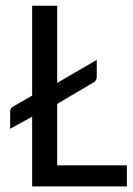

<svg xmlns="http://www.w3.org/2000/svg" viewBox="-20 -662 471 682"><path d="M183.1 -367.7 323.7 -449.2V-389.6Q323.7 -375.5 312 -369.1L183.1 -293V-74.7H430.7V0H94.2V-247.6L16.1 -204.6V-266.1Q16.1 -277.8 26.9 -283.7L94.2 -322.3V-641.6H183.1Z"/></svg>

Font: Carlito
Style: Regular
Weight: 400
Designer: Lukasz Dziedzic
Foundry: tyPoland Lukasz Dziedzic
Version: Version 1.104